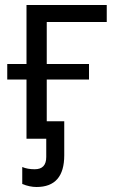

<svg xmlns="http://www.w3.org/2000/svg" viewBox="-20 -555 468 768"><path d="M167 -467V-299H336V-237H167V-70H237V66Q237 193 126 193Q99 193 69 181V113Q90 122 119 122Q165 122 165 73V0H86V-237H9V-299H86V-535H407V-467Z"/></svg>

Font: OpenSansMMV
Style: Regular
Weight: 400
Designer: Steve Matteson
Foundry: Ascender Corporation
Version: Version 4.000